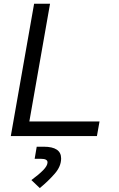

<svg xmlns="http://www.w3.org/2000/svg" viewBox="-20 -713 626 1006"><path d="M36.6 0 158.7 -693.4H242.2L133.8 -76.7H501.5L487.8 0ZM188.5 272.5 144.5 230.5Q183.6 201.7 206.3 178.5Q229 155.3 229 137.7Q229 119.1 194.8 119.1H161.6L172.4 55.7H209Q300.3 55.7 300.3 117.2Q300.3 158.7 266.8 197Q233.4 235.4 188.5 272.5Z"/></svg>

Font: Cascadia Code NF SemiLight
Style: Italic
Weight: 350
Italic angle: -10°
Monospace: yes
Designer: Aaron Bell
Foundry: Saja Typeworks
Version: Version 2404.023; ttfautohint (v1.8.4)